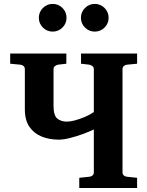

<svg xmlns="http://www.w3.org/2000/svg" viewBox="-20 -938 735 958"><path d="M664.1 0H375.5V-50.8L426.3 -56.2Q435.5 -57.1 441.9 -62.7Q448.2 -68.4 448.2 -78.1V-292Q424.8 -280.8 392.8 -269Q360.8 -257.3 328.9 -249.3Q296.9 -241.2 272.9 -241.2Q227.1 -241.2 188.7 -256.3Q150.4 -271.5 127.2 -304.7Q104 -337.9 104 -392.1V-592.8Q104 -602.5 97.7 -608.4Q91.3 -614.3 82 -615.2L30.8 -620.1V-670.9H311V-620.1L269 -615.2Q260.7 -613.3 253.9 -607.9Q247.1 -602.5 247.1 -592.8V-410.2Q247.1 -361.3 266.1 -346.2Q285.2 -331.1 313.5 -331.1Q330.1 -331.1 354 -337.4Q377.9 -343.8 403.3 -354.5Q428.7 -365.2 448.2 -378.9V-592.8Q448.2 -602.5 441.4 -607.9Q434.6 -613.3 426.3 -615.2L384.3 -620.1V-670.9H664.1V-620.1L613.3 -615.2Q604 -614.3 597.7 -608.4Q591.3 -602.5 591.3 -592.8V-78.1Q591.3 -68.4 597.7 -62.7Q604 -57.1 613.3 -56.2L664.1 -50.8ZM522 -849.1Q522 -820.8 501.7 -800.5Q481.4 -780.3 452.6 -780.3Q424.3 -780.3 404.1 -800.5Q383.8 -820.8 383.8 -849.1Q383.8 -877.9 404.1 -898.2Q424.3 -918.5 452.6 -918.5Q481.4 -918.5 501.7 -898.2Q522 -877.9 522 -849.1ZM312 -849.1Q312 -820.8 291.7 -800.5Q271.5 -780.3 242.7 -780.3Q214.4 -780.3 194.1 -800.5Q173.8 -820.8 173.8 -849.1Q173.8 -877.9 194.1 -898.2Q214.4 -918.5 242.7 -918.5Q271.5 -918.5 291.7 -898.2Q312 -877.9 312 -849.1Z"/></svg>

Font: Charis
Style: Bold
Weight: 700
Designer: Walt Agee, Miriam Martin, Annie Olsen, Victor Gaultney, Lorna Priest, Alan Ward, Bob Hallissy, Martin Hosken, Sharon Cor
Foundry: SIL Global
Version: Version 7.000